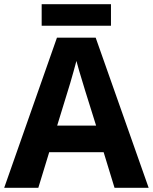

<svg xmlns="http://www.w3.org/2000/svg" viewBox="-20 -897 730 917"><path d="M527 0 475 -170H215L163 0H0L252 -717H437L690 0ZM387 -463Q382 -480 374 -506Q366 -532 358 -559Q350 -586 345 -606Q340 -586 331.5 -556.5Q323 -527 315.5 -500.5Q308 -474 304 -463L253 -297H439ZM510 -877V-774H179V-877Z"/></svg>

Font: Noto Sans Adlam Unjoined
Style: Regular
Weight: 400
Designer: Mark Jamra, Neil Patel
Foundry: JamraPatel LLC
Version: Version 3.001